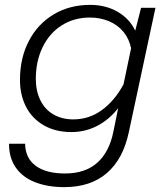

<svg xmlns="http://www.w3.org/2000/svg" viewBox="-20 -578 690 788"><path d="M559 -546H618L509 -37Q486 74 419 132Q352 190 244 190Q176 190 124.5 170Q73 150 45 110Q17 70 17 12H83Q84 71 126.5 102.5Q169 134 247 134Q329 134 378.5 90.5Q428 47 445 -36L465 -134Q428 -87 379 -61.5Q330 -36 273 -36Q208 -36 160 -63.5Q112 -91 87 -139.5Q62 -188 62 -250Q62 -340 98.5 -410Q135 -480 200.5 -519Q266 -558 350 -558Q414 -558 463 -529.5Q512 -501 535 -452ZM281 -88Q346 -88 398.5 -126.5Q451 -165 487 -232L518 -380Q510 -419 486.5 -447.5Q463 -476 427 -491Q391 -506 349 -506Q284 -506 233.5 -474Q183 -442 155 -384.5Q127 -327 127 -254Q127 -205 145.5 -167Q164 -129 199 -108.5Q234 -88 281 -88Z"/></svg>

Font: Azeret Mono Light
Style: Italic
Weight: 300
Italic angle: -12°
Designer: Martin Vácha
Foundry: Displaay
Version: Version 1.000; Glyphs 3.0.3, build 3074